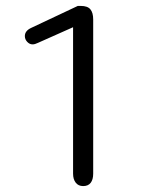

<svg xmlns="http://www.w3.org/2000/svg" viewBox="-20 -620 520 649"><path d="M227 -528V-33Q227 -14 236 -2.5Q245 9 261 9Q278 9 286.5 -2Q295 -13 295 -33V-554Q295 -577 285.5 -588.5Q276 -600 253 -600H243L86 -526Q64 -516 64 -498Q64 -487 72 -478.5Q80 -470 90 -470Q98 -470 108 -475Z"/></svg>

Font: Beiruti
Style: Regular
Weight: 400
Version: Version 1.00